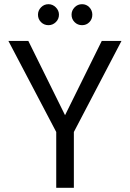

<svg xmlns="http://www.w3.org/2000/svg" viewBox="-20 -895 619 915"><path d="M248 0V-266L20 -700H115L290 -346L465 -700H559L332 -266V0ZM371 -775Q350 -775 335.5 -789.5Q321 -804 321 -825Q321 -845 335.5 -860Q350 -875 371 -875Q392 -875 406 -860Q420 -845 420 -825Q420 -804 406 -789.5Q392 -775 371 -775ZM211 -775Q190 -775 175.5 -789.5Q161 -804 161 -825Q161 -845 175.5 -860Q190 -875 211 -875Q231 -875 246 -860Q261 -845 261 -825Q261 -804 246 -789.5Q231 -775 211 -775Z"/></svg>

Font: DeepMind Sans
Style: Regular
Weight: 400
Designer: Jonny Pinhorn / Modifications: Colophon Foundry
Foundry: Colophon Foundry
Version: Version 1.002; ttfautohint (v1.8.2)